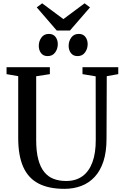

<svg xmlns="http://www.w3.org/2000/svg" viewBox="-20 -1158 764 1186"><path d="M378 8.5Q281 8.5 217.8 -24.5Q154.5 -57.5 123.5 -127Q92.5 -196.5 92.5 -305.5V-687.5L20.5 -700V-743H288V-700L203.5 -687V-294Q203.5 -222 216.5 -173.2Q229.5 -124.5 253.8 -95Q278 -65.5 312 -52.8Q346 -40 388 -40Q448.5 -40 489.2 -69.5Q530 -99 551 -156Q572 -213 571.5 -296L571 -686.5L489.5 -700V-743H710.5V-700L639.5 -687.5L638 -301Q638 -219.5 618.8 -161Q599.5 -102.5 564.5 -65Q529.5 -27.5 482 -9.5Q434.5 8.5 378 8.5ZM274 -811.5Q247.5 -811.5 233.5 -830Q219.5 -848.5 219.5 -875Q219.5 -903.5 235.8 -926Q252 -948.5 281.5 -948.5H282.5Q309 -948.5 323 -930Q337 -911.5 337 -885.5Q337 -856.5 320.8 -834Q304.5 -811.5 275 -811.5ZM458.5 -811.5Q432.5 -811.5 418.2 -830Q404 -848.5 404 -875Q404 -903.5 420.2 -926Q436.5 -948.5 466 -948.5H467Q493.5 -948.5 507.5 -930Q521.5 -911.5 521.5 -885.5Q521.5 -856.5 505.2 -834Q489 -811.5 459.5 -811.5ZM330.5 -969.5 207 -1112.5 240.5 -1137.5 371.5 -1040 502.5 -1137.5 536 -1112.5 412 -969.5Z"/></svg>

Font: Merriweather 48pt
Style: Regular
Weight: 400
Version: Version 2.100